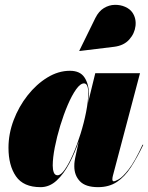

<svg xmlns="http://www.w3.org/2000/svg" viewBox="-20 -762 611 792"><path d="M451 -569 307.5 -551.5 307 -552.5 373.5 -688Q387.5 -716 408.8 -728.8Q430 -741.5 453.2 -742Q476.5 -742.5 496.2 -733.8Q516 -725 526 -710.5Q542.5 -686.5 539 -655.2Q535.5 -624 513.2 -599Q491 -574 451 -569ZM346.5 -375.5Q346.5 -362 343 -337.5L373 -460H557.5L445.5 -36.5Q443.5 -28.5 443.5 -22Q443.5 -14 450 -14Q454 -14 469.8 -22.5Q485.5 -31 510.5 -62.8Q535.5 -94.5 568 -165L571 -164.5Q545.5 -111.5 520 -72.2Q494.5 -33 462.2 -11.5Q430 10 384.5 10Q333 10 309.8 -14.2Q286.5 -38.5 286.5 -76Q286.5 -88.5 287.8 -96.8Q289 -105 290 -110L305 -179.5Q289 -131.5 266 -88Q243 -44.5 213.5 -17.2Q184 10 147.5 10Q76.5 10 45.8 -34.8Q15 -79.5 15 -152.5Q15 -210 36.2 -266.2Q57.5 -322.5 93.8 -368.5Q130 -414.5 175.2 -442.2Q220.5 -470 268.5 -470Q310.5 -470 328.5 -442.5Q346.5 -415 346.5 -375.5ZM344 -378.5Q344 -418 326.5 -418Q311.5 -418 294 -393.5Q276.5 -369 259.5 -329.2Q242.5 -289.5 228.5 -243.5Q214.5 -197.5 206 -154Q197.5 -110.5 197.5 -79Q197.5 -62 202 -50.5Q206.5 -39 217.5 -39Q231 -39 247.5 -62.8Q264 -86.5 281 -125.2Q298 -164 312.2 -209.8Q326.5 -255.5 335.2 -300Q344 -344.5 344 -378.5Z"/></svg>

Font: Bodoni* 72pt Fatface
Style: Italic
Weight: 900
Italic angle: -13°
Version: Version 2.3